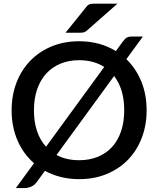

<svg xmlns="http://www.w3.org/2000/svg" viewBox="-20 -948 843 1024"><path d="M281.5 -121.5Q333 -93.5 402 -93.5Q457.5 -93.5 502 -111.8Q546.5 -130 577.8 -164.2Q609 -198.5 625.8 -248Q642.5 -297.5 642.5 -360Q642.5 -417 628.8 -462.8Q615 -508.5 588.5 -542.5ZM536 -591Q508.5 -608.5 474.8 -617.8Q441 -627 402 -627Q347 -627 302.5 -608.5Q258 -590 226.5 -555.5Q195 -521 178 -471.5Q161 -422 161 -360Q161 -297.5 177.5 -248.8Q194 -200 225.5 -165.5ZM654 -632.5Q705.5 -582.5 733.8 -513.2Q762 -444 762 -360Q762 -280 736 -212.5Q710 -145 662.8 -96.2Q615.5 -47.5 549.2 -20Q483 7.5 402 7.5Q350.5 7.5 304.5 -4Q258.5 -15.5 219.5 -37L176 23Q163 40.5 145.5 47.8Q128 55 111 55H64.5L161.5 -77.5Q104.5 -127 73.2 -199.2Q42 -271.5 42 -360Q42 -440 68 -507.5Q94 -575 141.5 -624Q189 -673 255.2 -700.5Q321.5 -728 402 -728Q458.5 -728 507.8 -714.5Q557 -701 598 -675.5L633 -723.5Q639 -731.5 643.8 -737Q648.5 -742.5 653.8 -746Q659 -749.5 665.8 -751.2Q672.5 -753 682 -753H742ZM606.5 -928.5 444 -785.5Q435 -777.5 427 -775.5Q419 -773.5 407 -773.5H329.5L439.5 -910Q444 -916.5 448.5 -920Q453 -923.5 458.5 -925.5Q464 -927.5 470.8 -928Q477.5 -928.5 486.5 -928.5Z"/></svg>

Font: Lato SemiBold
Style: Regular
Weight: 600
Designer: Lukasz Dziedzic with Adam Twardoch and Botio Nikoltchev
Foundry: tyPoland Lukasz Dziedzic
Version: Version 2.015; 2015-08-06; http://www.latofonts.com/